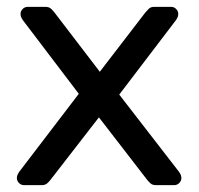

<svg xmlns="http://www.w3.org/2000/svg" viewBox="-20 -540 579 560"><path d="M49.9 0Q41.6 0 35.4 -6.2Q29.2 -12.4 29.2 -20.7Q29.2 -24.4 30.6 -28.8Q32 -33.2 36.4 -39.4L209.8 -266.4L47.1 -480.6Q42.9 -486.6 41.4 -490.9Q39.9 -495.3 39.9 -499.3Q39.9 -507.6 46.1 -513.8Q52.3 -520 60.6 -520H112Q122.9 -520 128.7 -514.6Q134.5 -509.3 138.3 -504.3L271.1 -330.7L403.8 -503.4Q408.4 -508.4 413.8 -514.2Q419.2 -520 430.1 -520H479.2Q487.6 -520 493.7 -513.8Q499.9 -507.6 499.9 -499.4Q499.9 -495.3 498.5 -490.9Q497.1 -486.6 492.7 -480.6L327.8 -264.1L501.7 -39.4Q506.2 -33.2 507.6 -28.9Q509 -24.6 509 -20.7Q509 -12.4 502.8 -6.2Q496.6 0 488.2 0H435.2Q424.6 0 418.9 -5.2Q413.3 -10.4 409.3 -15.4L268.5 -197.7L127.2 -15.4Q123.4 -10.6 117.7 -5.3Q112 0 101.2 0Z"/></svg>

Font: Rubik Light
Style: Regular
Weight: 300
Designer: Hubert and Fischer
Foundry: Hubert and Fischer
Version: Version 2.300;gftools[0.9.30]